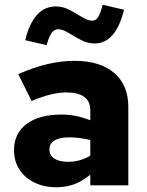

<svg xmlns="http://www.w3.org/2000/svg" viewBox="-20 -780 619 808"><path d="M217 8Q165 8 124.5 -12Q84 -32 61.5 -67Q39 -102 39 -148Q39 -219 92 -258.5Q145 -298 240 -298Q268 -298 297 -292.5Q326 -287 360 -274V-316Q360 -391 258 -391Q229 -391 193.5 -382.5Q158 -374 113 -355L57 -468Q182 -524 294 -524Q401 -524 460.5 -473Q520 -422 520 -330V0H360V-45Q326 -17 292 -4.5Q258 8 217 8ZM188 -151Q188 -126 209 -112.5Q230 -99 267 -99Q317 -99 360 -125V-191Q338 -196 316 -199Q294 -202 271 -202Q231 -202 209.5 -189Q188 -176 188 -151ZM176 -590 86 -611Q121 -753 215 -753Q245 -753 273 -738Q301 -723 325.5 -708Q350 -693 368 -693Q383 -693 392.5 -707.5Q402 -722 412 -760L502 -739Q467 -597 378 -597Q349 -597 320.5 -612Q292 -627 267.5 -642Q243 -657 225 -657Q209 -657 198 -642.5Q187 -628 176 -590Z"/></svg>

Font: Red Hat Text VF
Style: Regular
Weight: 400
Designer: Pentagram, MCKL
Foundry: Pentagram, MCKL
Version: Version 1.023